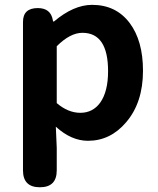

<svg xmlns="http://www.w3.org/2000/svg" viewBox="-20 -581 669 811"><path d="M148.4 210Q77.1 210 77.1 138.7V-168V-488.3Q77.1 -546.9 139.6 -546.9Q194.3 -546.9 203.1 -496.1L204.1 -490.2H208Q291 -560.5 369.1 -560.5Q469.7 -560.5 527.3 -484.4Q584 -409.2 584 -282.2Q584 -147.5 512.7 -64.5Q446.3 13.7 351.6 13.7Q281.2 13.7 215.8 -45.9L219.7 43.9V138.7Q219.7 210 148.4 210ZM319.3 -104.5Q372.1 -104.5 403.3 -147.5Q436.5 -194.3 436.5 -280.3Q436.5 -442.4 328.1 -442.4Q276.4 -442.4 219.7 -385.7V-265.6V-145.5Q267.6 -104.5 319.3 -104.5Z"/></svg>

Font: Bpmf GenSen Rounded B
Style: B
Weight: 700
Foundry: But Ko
Version: Version 1.320